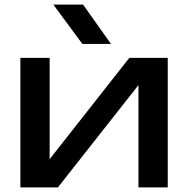

<svg xmlns="http://www.w3.org/2000/svg" viewBox="-20 -819 822 839"><path d="M69 -566H197V-65L158 -74L545 -566H713V0H585V-508L625 -498L233 0H69ZM465 -627H340L213 -799H343Z"/></svg>

Font: Unbounded Variable
Style: Regular
Weight: 400
Designer: Luke Prowse, Jean-Baptiste Morizot, Fátima Lázaro, Florian Runge
Foundry: NaN
Version: Version 1.600;FEAKit 1.0